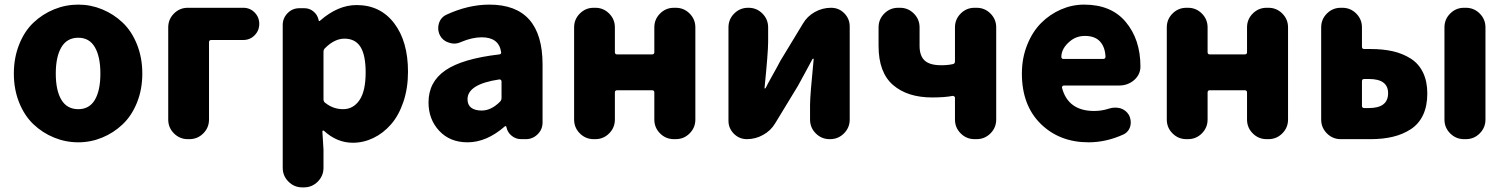

<svg xmlns="http://www.w3.org/2000/svg" viewBox="-20 -603 6528 832"><path d="M319.3 13.7Q264.6 13.7 214.4 -6.8Q164.1 -27.3 125 -64.5Q85.9 -101.6 63 -158.7Q40 -215.8 40 -284.2Q40 -352.5 63 -410.2Q85.9 -467.8 125 -504.9Q164.1 -542 214.4 -562.5Q264.6 -583 319.3 -583Q373 -583 422.9 -562.5Q472.7 -542 511.7 -504.9Q550.8 -467.8 573.7 -410.2Q596.7 -352.5 596.7 -284.2Q596.7 -215.8 573.7 -158.7Q550.8 -101.6 511.7 -64.5Q472.7 -27.3 422.9 -6.8Q373 13.7 319.3 13.7ZM319.3 -129.9Q367.2 -129.9 391.1 -170.4Q415 -210.9 415 -284.2Q415 -357.4 391.1 -398.4Q367.2 -439.5 319.3 -439.5Q270.5 -439.5 246.1 -398.4Q221.7 -357.4 221.7 -284.2Q221.7 -210.9 246.1 -170.4Q270.5 -129.9 319.3 -129.9Z M793.9 0Q758.8 0 733.9 -24.9Q709 -49.8 709 -85V-484.4Q709 -519.5 733.9 -544.4Q758.8 -569.3 793.9 -569.3H1034.2Q1063.5 -569.3 1083.5 -548.8Q1103.5 -528.3 1103.5 -499.5Q1103.5 -470.7 1083.5 -450.2Q1063.5 -429.7 1034.2 -429.7H895.5Q885.7 -429.7 885.7 -419.9V-85Q885.7 -49.8 860.8 -24.9Q835.9 0 800.8 0Z M1290 209Q1254.9 209 1230 184.1Q1205.1 159.2 1205.1 124V-494.1Q1205.1 -524.4 1226.1 -545.9Q1247.1 -567.4 1277.3 -567.4H1299.8Q1321.3 -567.4 1338.4 -553.2Q1355.5 -539.1 1360.4 -517.6L1361.3 -513.7Q1361.3 -511.7 1363.8 -511.7Q1366.2 -511.7 1367.2 -513.7Q1444.3 -581.1 1525.4 -581.1Q1627.9 -581.1 1688 -502.4Q1748 -423.8 1748 -292Q1748 -220.7 1728 -161.6Q1708 -102.5 1674.3 -64Q1640.6 -25.4 1597.7 -4.9Q1554.7 15.6 1508.8 15.6Q1440.4 15.6 1383.8 -36.1Q1381.8 -38.1 1379.4 -37.1Q1377 -36.1 1377 -33.2L1381.8 45.9V124Q1381.8 159.2 1356.9 184.1Q1332 209 1296.9 209ZM1466.8 -129.9Q1510.7 -129.9 1537.6 -168.9Q1564.5 -208 1564.5 -289.1Q1564.5 -364.3 1542 -399.9Q1519.5 -435.5 1472.7 -435.5Q1429.7 -435.5 1388.7 -394.5Q1381.8 -388.7 1381.8 -377.9V-172.9Q1381.8 -162.1 1389.6 -157.2Q1423.8 -129.9 1466.8 -129.9Z M2005.9 13.7Q1929.7 13.7 1883.3 -36.1Q1836.9 -85.9 1836.9 -159.2Q1836.9 -248 1910.2 -298.3Q1983.4 -348.6 2143.6 -367.2Q2153.3 -368.2 2151.4 -377.9Q2141.6 -441.4 2067.4 -441.4Q2026.4 -441.4 1977.5 -420.9Q1962.9 -414.1 1948.2 -414.1Q1937.5 -414.1 1925.8 -418Q1899.4 -425.8 1886.7 -449.2Q1878.9 -464.8 1878.9 -481.4Q1878.9 -491.2 1881.8 -501Q1889.6 -527.3 1914.1 -539.1Q2008.8 -583 2100.6 -583Q2331.1 -583 2331.1 -323.2V-72.3Q2331.1 -42 2309.6 -21Q2288.1 0 2258.8 0H2238.3Q2215.8 0 2197.8 -14.2Q2179.7 -28.3 2174.8 -50.8L2173.8 -54.7Q2172.9 -56.6 2170.9 -56.6Q2168.9 -56.6 2168 -55.7Q2088.9 13.7 2005.9 13.7ZM2067.4 -124Q2108.4 -124 2146.5 -162.1Q2153.3 -168.9 2153.3 -178.7V-250Q2153.3 -253.9 2150.4 -256.8Q2147.5 -258.8 2144.5 -258.8Q2143.6 -258.8 2143.6 -258.8Q2005.9 -238.3 2005.9 -172.9Q2005.9 -148.4 2022 -136.2Q2038.1 -124 2067.4 -124Z M2552.7 0Q2517.6 0 2492.7 -24.9Q2467.8 -49.8 2467.8 -85V-484.4Q2467.8 -519.5 2492.7 -544.4Q2517.6 -569.3 2552.7 -569.3H2559.6Q2594.7 -569.3 2619.6 -544.4Q2644.5 -519.5 2644.5 -484.4V-377Q2644.5 -367.2 2654.3 -367.2H2805.7Q2815.4 -367.2 2815.4 -377V-484.4Q2815.4 -519.5 2840.3 -544.4Q2865.2 -569.3 2900.4 -569.3H2908.2Q2943.4 -569.3 2968.3 -544.4Q2993.2 -519.5 2993.2 -484.4V-85Q2993.2 -49.8 2968.3 -24.9Q2943.4 0 2908.2 0H2900.4Q2865.2 0 2840.3 -24.9Q2815.4 -49.8 2815.4 -85V-202.1Q2815.4 -211.9 2805.7 -211.9H2654.3Q2644.5 -211.9 2644.5 -202.1V-85Q2644.5 -49.8 2619.6 -24.9Q2594.7 0 2559.6 0Z M3216.8 0Q3183.6 0 3160.2 -23.4Q3136.7 -46.9 3136.7 -80.1V-484.4Q3136.7 -519.5 3161.6 -544.4Q3186.5 -569.3 3221.7 -569.3H3223.6Q3258.8 -569.3 3283.7 -544.4Q3308.6 -519.5 3308.6 -484.4V-420.9Q3308.6 -377 3293 -221.7Q3292 -219.7 3294.4 -219.7Q3296.9 -219.7 3297.9 -221.7Q3304.7 -236.3 3328.6 -278.8Q3352.5 -321.3 3361.3 -338.9L3459 -500Q3477.5 -532.2 3510.7 -550.8Q3543.9 -569.3 3581.1 -569.3Q3615.2 -569.3 3638.7 -545.4Q3662.1 -521.5 3662.1 -488.3V-85Q3662.1 -49.8 3637.2 -24.9Q3612.3 0 3577.1 0H3575.2Q3540 0 3515.1 -24.9Q3490.2 -49.8 3490.2 -85V-148.4Q3490.2 -189.5 3505.9 -346.7Q3506.8 -348.6 3504.9 -348.6Q3502.9 -348.6 3501 -347.7Q3492.2 -331.1 3469.2 -288.6Q3446.3 -246.1 3437.5 -230.5L3338.9 -68.4Q3320.3 -37.1 3287.1 -18.6Q3253.9 0 3216.8 0Z M4203.1 0Q4168 0 4143.1 -24.9Q4118.2 -49.8 4118.2 -85V-179.7Q4118.2 -182.6 4115.2 -185.1Q4112.3 -187.5 4108.4 -187.5Q4074.2 -180.7 4019.5 -180.7Q3912.1 -180.7 3849.6 -234.9Q3787.1 -289.1 3787.1 -404.3V-484.4Q3787.1 -519.5 3812 -544.4Q3836.9 -569.3 3872.1 -569.3H3879.9Q3915 -569.3 3939.9 -544.4Q3964.8 -519.5 3964.8 -484.4V-404.3Q3964.8 -361.3 3986.8 -340.8Q4008.8 -320.3 4058.6 -320.3Q4086.9 -320.3 4109.4 -325.2Q4118.2 -327.1 4118.2 -336.9V-484.4Q4118.2 -519.5 4143.1 -544.4Q4168 -569.3 4203.1 -569.3H4211.9Q4247.1 -569.3 4272 -544.4Q4296.9 -519.5 4296.9 -484.4V-85Q4296.9 -49.8 4272 -24.9Q4247.1 0 4211.9 0Z M4697.3 13.7Q4571.3 13.7 4489.7 -66.4Q4408.2 -146.5 4408.2 -284.2Q4408.2 -351.6 4431.2 -408.7Q4454.1 -465.8 4491.7 -503.4Q4529.3 -541 4577.6 -562Q4626 -583 4677.7 -583Q4794.9 -583 4857.4 -508.8Q4921.9 -432.6 4921.9 -314.5Q4921.9 -280.3 4894.5 -255.9Q4867.2 -232.4 4829.1 -232.4H4589.8Q4585.9 -232.4 4583.5 -229Q4581.1 -225.6 4582 -222.7Q4608.4 -122.1 4721.7 -122.1Q4754.9 -122.1 4787.1 -132.8Q4798.8 -136.7 4812.5 -136.7Q4823.2 -136.7 4835 -133.8Q4859.4 -126 4872.1 -104.5Q4879.9 -88.9 4879.9 -72.3Q4879.9 -55.7 4872.1 -42Q4863.3 -27.3 4848.6 -20.5Q4773.4 13.7 4697.3 13.7ZM4579.1 -355.5Q4579.1 -353.5 4581.1 -350.6Q4583 -347.7 4586.9 -347.7H4761.7Q4765.6 -347.7 4768.6 -350.6Q4770.5 -353.5 4770.5 -357.4Q4770.5 -357.4 4770.5 -357.4Q4768.6 -399.4 4746.6 -423.3Q4724.6 -447.3 4681.6 -447.3Q4644.5 -447.3 4617.2 -424.8Q4579.1 -393.6 4579.1 -355.5Z M5121.1 0Q5085.9 0 5061 -24.9Q5036.1 -49.8 5036.1 -85V-484.4Q5036.1 -519.5 5061 -544.4Q5085.9 -569.3 5121.1 -569.3H5127.9Q5163.1 -569.3 5188 -544.4Q5212.9 -519.5 5212.9 -484.4V-377Q5212.9 -367.2 5222.7 -367.2H5374Q5383.8 -367.2 5383.8 -377V-484.4Q5383.8 -519.5 5408.7 -544.4Q5433.6 -569.3 5468.8 -569.3H5476.6Q5511.7 -569.3 5536.6 -544.4Q5561.5 -519.5 5561.5 -484.4V-85Q5561.5 -49.8 5536.6 -24.9Q5511.7 0 5476.6 0H5468.8Q5433.6 0 5408.7 -24.9Q5383.8 -49.8 5383.8 -85V-202.1Q5383.8 -211.9 5374 -211.9H5222.7Q5212.9 -211.9 5212.9 -202.1V-85Q5212.9 -49.8 5188 -24.9Q5163.1 0 5127.9 0Z M5790 0Q5754.9 0 5730 -24.9Q5705.1 -49.8 5705.1 -85V-484.4Q5705.1 -519.5 5730 -544.4Q5754.9 -569.3 5790 -569.3H5796.9Q5832 -569.3 5856.9 -544.4Q5881.8 -519.5 5881.8 -484.4V-400.4Q5881.8 -390.6 5891.6 -390.6H5918.9Q5972.7 -390.6 6015.6 -380.9Q6058.6 -371.1 6093.3 -349.1Q6127.9 -327.1 6146.5 -288.6Q6165 -250 6165 -198.2Q6165 -143.6 6146.5 -104.5Q6127.9 -65.4 6093.3 -43Q6058.6 -20.5 6015.6 -10.3Q5972.7 0 5918.9 0ZM5881.8 -144.5Q5881.8 -134.8 5891.6 -134.8H5912.1Q5995.1 -134.8 5995.1 -199.2Q5995.1 -260.7 5912.1 -260.7H5891.6Q5881.8 -260.7 5881.8 -251ZM6324.2 0Q6289.1 0 6264.2 -24.9Q6239.3 -49.8 6239.3 -85V-484.4Q6239.3 -519.5 6264.2 -544.4Q6289.1 -569.3 6324.2 -569.3H6332Q6367.2 -569.3 6392.1 -544.4Q6417 -519.5 6417 -484.4V-85Q6417 -49.8 6392.1 -24.9Q6367.2 0 6332 0Z"/></svg>

Font: Gen Jyuu GothicX Heavy
Style: Bold
Weight: 900
Designer: [Source Han Sans]
Ryoko NISHIZUKA  (kana & ideographs); Paul D. Hunt (Latin, Greek & Cyrillic); Wenlong ZHANG  (bopomofo
Version: Version 1.002.20150607